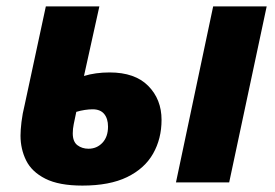

<svg xmlns="http://www.w3.org/2000/svg" viewBox="-20 -569 858 599"><path d="M237 10Q164 10 121.5 -11.5Q79 -33 61.5 -68.5Q44 -104 44 -146Q44 -163 47 -188.5Q50 -214 57 -242L123 -549H290L242 -332Q278 -343 322 -343Q401 -343 442.5 -301Q484 -259 484 -195Q484 -136 457.5 -89.5Q431 -43 376.5 -16.5Q322 10 237 10ZM529 0 645 -549H812L695 0ZM256 -105Q282 -105 299.5 -123.5Q317 -142 317 -174Q317 -199 305 -213.5Q293 -228 269 -228Q258 -228 244.5 -226Q231 -224 218 -220Q213 -196 210 -181.5Q207 -167 207 -153Q207 -127 221.5 -116Q236 -105 256 -105Z"/></svg>

Font: Noto Sans Disp ExtBd
Style: Italic
Weight: 800
Italic angle: -12°
Designer: Monotype Design Team
Foundry: Monotype Imaging Inc.
Version: Version 2.000;GOOG;noto-source:20170915:90ef993387c0